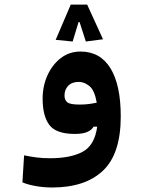

<svg xmlns="http://www.w3.org/2000/svg" viewBox="-20 -581 626 840"><path d="M208 239.3Q173.3 239.3 138.4 233.4Q103.5 227.5 78.1 216.8L85.4 98.6Q114.3 104.5 140.4 107.9Q166.5 111.3 199.2 111.3Q288.1 111.3 341.1 83.3Q394 55.2 405.3 -26.9H389.6Q381.3 -12.2 361.8 -3.7Q342.3 4.9 307.1 4.9Q225.6 4.9 196 -34.2Q166.5 -73.2 166.5 -149.9Q166.5 -204.1 187.5 -251Q208.5 -297.9 245.8 -326.7Q283.2 -355.5 332 -355.5Q418.5 -355.5 463.4 -282.2Q508.3 -209 508.3 -71.8Q508.3 92.3 430.4 165.8Q352.5 239.3 208 239.3ZM403.3 -131.8Q394 -185.5 371.6 -204.1Q349.1 -222.7 324.7 -222.7Q294.9 -222.7 278.6 -205.8Q262.2 -189 262.2 -163.1Q262.2 -143.6 274.4 -133.5Q286.6 -123.5 328.6 -123.5Q349.1 -123.5 366.7 -125.7Q384.3 -127.9 403.3 -131.8ZM361.3 -561 430.7 -409.2 355.5 -399.4 328.1 -484.4H323.7L297.9 -399.4L223.6 -406.7L289.6 -561Z"/></svg>

Font: Cascadia Mono PL
Style: Bold
Weight: 700
Monospace: yes
Designer: Aaron Bell
Foundry: Saja Typeworks
Version: Version 2404.023; ttfautohint (v1.8.4)